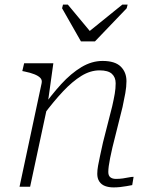

<svg xmlns="http://www.w3.org/2000/svg" viewBox="-20 -812 654 835"><path d="M332 -632H393L531 -776L535 -792H512L350 -661H384L275 -792H254L250 -776ZM65 0H111L189 -364V-372L212 -537H85L77 -503L87 -501Q112 -496 129.5 -489Q147 -482 155.5 -473Q164 -464 161 -450ZM469 -171 513 -347Q520 -379 525 -407Q530 -435 530 -459Q530 -498 505 -522.5Q480 -547 426 -547Q379 -547 334 -520Q289 -493 246 -446Q203 -399 160 -338L169 -312Q214 -372 254.5 -415Q295 -458 334 -482Q373 -506 413 -506Q450 -506 466.5 -491Q483 -476 483 -450Q483 -427 479 -404Q475 -381 468 -350L428 -193Q421 -161 415.5 -136Q410 -111 406.5 -91.5Q403 -72 403 -56Q403 -36 412 -22.5Q421 -9 437 -3Q453 3 474 3Q488 3 502.5 1.5Q517 0 530.5 -2.5Q544 -5 555 -7L561 -43Q552 -43 540 -40.5Q528 -38 514 -36Q500 -34 484 -34Q469 -34 460 -41Q451 -48 451 -64Q451 -75 453 -90Q455 -105 459 -125Q463 -145 469 -171Z"/></svg>

Font: Roboto Serif Thin
Style: Italic
Weight: 250
Italic angle: -10°
Version: Version 1.007